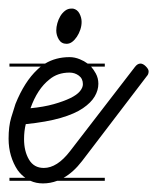

<svg xmlns="http://www.w3.org/2000/svg" viewBox="-22 -435 366 447"><path d="M222 -14H111Q95 -8 78 -8Q62 -8 49 -14H0V-21H37Q27 -28 19 -39Q9 -54 3.5 -72.5Q-2 -91 -2 -112Q-2 -141 4 -161Q10 -181 14 -193Q35 -245 65 -273Q69 -277 73 -280H0V-287H83Q108 -302 140 -302Q152 -302 164 -297Q174 -293 182 -287H222V-280H190Q196 -273 201 -264Q207 -253 207 -240Q207 -225 198.5 -210.5Q190 -196 171 -183Q152 -170 119.5 -160.5Q87 -151 38 -146Q34 -130 34 -111Q34 -83 45.5 -63.5Q57 -44 80 -44Q111 -44 141 -83L292 -279Q298 -287 305 -287Q311 -287 317.5 -280.5Q324 -274 324 -269Q324 -262 320 -258L169 -60Q149 -34 126 -21H222ZM93 -250Q65 -228 49 -183Q80 -186 103 -192.5Q126 -199 141.5 -206.5Q157 -214 164 -222.5Q171 -231 171 -239Q171 -252 161.5 -259Q152 -266 140 -266Q112 -266 93 -250ZM148 -415Q158 -413 163 -403.5Q168 -394 168 -384Q168 -375 165 -366Q162 -357 157 -349.5Q152 -342 146 -337.5Q140 -333 133 -333Q121 -333 115 -343Q109 -353 109 -364Q109 -372 111.5 -381Q114 -390 118.5 -397.5Q123 -405 129.5 -410Q136 -415 144 -415Z"/></svg>

Font: Gruenewald VA 3. Klasse
Style: Regular
Weight: 400
Designer: Peter Wiegel
Foundry: Peter Wiegel, nach dem Schriftentwurf von Dr. H. Gr¸newald
Version: Version 0.007